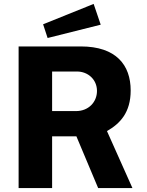

<svg xmlns="http://www.w3.org/2000/svg" viewBox="-20 -960 749 980"><path d="M458 -940 200 -836 223 -766 494 -834ZM656 0 526 -291C593 -329 647 -386 647 -498C647 -628 573 -723 392 -723H75V0H246V-264H370L481 0ZM368 -393H246V-595H373C429 -595 475 -554 475 -496C475 -439 432 -393 368 -393Z"/></svg>

Font: United Sans ExtraBold
Style: Regular
Weight: 800
Designer: Pablo Impallari, Rodrigo Fuenzalida (Modified by Dan O. Williams)
Version: Version 1.000;PS 001.000;hotconv 1.0.88;makeotf.lib2.5.64775